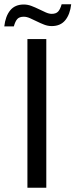

<svg xmlns="http://www.w3.org/2000/svg" viewBox="-29 -884 355 904"><path d="M100.1 -700.2H189V0H100.1ZM-8.8 -759.8Q-3.4 -807.6 19 -835.2Q41.5 -862.8 83 -862.8Q101.1 -862.8 119.1 -856Q137.2 -849.1 154.1 -840.8Q170.9 -832.5 186.3 -825.7Q201.7 -818.8 214.4 -818.8Q234.4 -818.8 244.4 -829.3Q254.4 -839.8 261.2 -863.8H306.2Q300.8 -816.4 278.3 -788.8Q255.9 -761.2 214.4 -761.2Q196.3 -761.2 178.7 -768.1Q161.1 -774.9 144.5 -783.2Q127.9 -791.5 112.3 -798.3Q96.7 -805.2 83 -805.2Q62.5 -805.2 52.7 -794.7Q43 -784.2 36.1 -759.8Z"/></svg>

Font: Droid Arabic Kufi
Style: Regular
Weight: 400
Designer: Pascal Zoghbi
Foundry: Irfont.ir
Version: Version 1.00 February 28, 2013, initial release